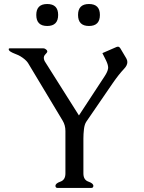

<svg xmlns="http://www.w3.org/2000/svg" viewBox="-20 -923 707 943"><path d="M265.6 -849.6Q265.6 -795.4 211.9 -795.4Q158.2 -795.4 158.2 -849.6Q158.2 -903.3 211.9 -903.3Q265.6 -903.3 265.6 -849.6ZM470.7 -849.6Q470.7 -795.4 417 -795.4Q363.3 -795.4 363.3 -849.6Q363.3 -903.3 417 -903.3Q470.7 -903.3 470.7 -849.6ZM287.6 -330.6 117.2 -614.3Q106 -630.9 79.6 -647Q65.9 -654.3 53.5 -658.9Q41 -663.6 33.2 -668.5Q27.8 -671.4 24.9 -675.3Q22.9 -678.2 22.9 -680.7V-682.6Q23.4 -685.5 27.8 -685.5H193.4Q198.2 -685.5 202.6 -682.6Q208 -679.2 210.9 -675.3Q212.4 -672.9 212.4 -670.4Q212.4 -667 209 -663.1Q205.6 -658.7 200.7 -653.6Q195.8 -648.4 195.3 -641.1V-638.7Q195.3 -627.9 203.1 -616.7L367.7 -356L494.1 -548.8Q508.3 -570.3 510.7 -585.9Q511.2 -588.4 511.2 -590.8Q511.2 -605.5 499.5 -628.9L482.9 -662.1L552.7 -692.4Q556.2 -693.8 559.1 -693.8Q565.4 -693.8 570.8 -686L600.1 -636.7Q605.5 -627.4 605.5 -618.2Q605.5 -601.6 588.9 -584.5Q563 -557.1 533.7 -514.6L403.8 -325.2Q395 -312 392.3 -288.1Q389.6 -264.2 389.6 -242.7V-71.3Q389.6 -39.6 414.1 -31Q438.5 -22.5 438.5 -10.3Q438.5 0 428.2 0H262.7Q252.4 0 252.4 -10.3Q252.4 -22.5 276.9 -31Q301.3 -39.6 301.3 -71.3V-279.8Q301.3 -308.1 287.6 -330.6Z"/></svg>

Font: Caudex
Style: Regular
Weight: 400
Version: Version 1.04